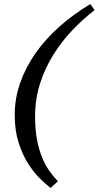

<svg xmlns="http://www.w3.org/2000/svg" viewBox="-20 -722 489 952"><path d="M231 210 267 177C251.7 161 237.2 143.2 223.5 123.5C209.8 103.8 197.8 81.2 187.5 55.5C177.2 29.8 169 0.7 163 -32C157 -64.7 154 -102.7 154 -146C154 -202.7 162.2 -256.5 178.5 -307.5C194.8 -358.5 216.8 -406.2 244.5 -450.5C272.2 -494.8 303.7 -535.5 339 -572.5C374.3 -609.5 411 -642.7 449 -672L428 -702C371.3 -668 320 -630.5 274 -589.5C228 -548.5 188.7 -504.7 156 -458C123.3 -411.3 98 -362.3 80 -311C62 -259.7 53 -206.7 53 -152C53 -100 59.5 -54 72.5 -14C85.5 26 101.3 60.7 120 90C138.7 119.3 158.2 143.8 178.5 163.5C198.8 183.2 216.3 198.7 231 210Z"/></svg>

Font: PT Serif Caption
Style: Italic
Weight: 400
Italic angle: -12°
Designer: A.Korolkova, O.Umpeleva, V.Yefimov
Foundry: ParaType Ltd
Version: Version 1.000W OFL